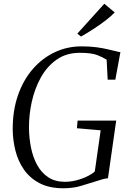

<svg xmlns="http://www.w3.org/2000/svg" viewBox="-20 -999 692 1027"><path d="M318.5 8Q243.5 8 191.5 -19.2Q139.5 -46.5 108 -92Q76.5 -137.5 62.5 -193.5Q48.5 -249.5 48 -306.5Q47.5 -407 76 -489Q104.5 -571 155.2 -629.5Q206 -688 272.8 -719.5Q339.5 -751 416 -751Q463.5 -751 498.2 -746Q533 -741 558.2 -734.8Q583.5 -728.5 602.5 -724.5Q608 -723 612.8 -721.8Q617.5 -720.5 624 -720L597 -573H556L550.5 -679.5Q530.5 -692.5 500 -704.5Q469.5 -716.5 407 -716.5Q335 -716.5 283.2 -680.2Q231.5 -644 198.5 -584.5Q165.5 -525 150 -454.5Q134.5 -384 135 -315Q135.5 -260 146 -208.5Q156.5 -157 179.2 -115.8Q202 -74.5 238.5 -50.5Q275 -26.5 327.5 -26.5Q369.5 -26.5 414.5 -42.2Q459.5 -58 487 -81.5L518.5 -302L391.5 -313L395 -354H601.5L557.5 -45.5Q543.5 -44.5 528 -40Q512.5 -35.5 487.5 -27.5Q455.5 -17.5 413.5 -4.8Q371.5 8 318.5 8ZM413.5 -803.5 393.5 -819 538 -979 593.5 -932.5Q573.5 -911.5 543 -888.2Q512.5 -865 478.5 -843Q444.5 -821 413.5 -803.5Z"/></svg>

Font: Merriweather 96pt Light
Style: Italic
Weight: 300
Italic angle: -7.8°
Version: Version 2.101